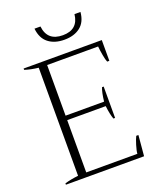

<svg xmlns="http://www.w3.org/2000/svg" viewBox="-160 -989 902 1087"><g transform="rotate(-20 290.5 -445.5)"><path d="M181 -891H217Q227 -801 320 -801Q412 -801 422 -891H458Q453 -832 416 -803Q379 -774 320 -774Q261 -774 224 -803Q187 -832 181 -891ZM46 -8Q82 -19 128 -24V-675Q82 -680 46 -692V-700H517V-575H504Q498 -588 492.5 -619Q487 -650 485 -673H178V-368H410Q416 -422 427 -449H437V-260H427Q416 -289 410 -341H178V-26H486Q487 -44 497 -76.5Q507 -109 515 -124H528L517 0H46Z"/></g></svg>

Font: Trirong ExtraLight
Style: Regular
Weight: 275
Designer: Katatrad Team
Foundry: CadsonDemak
Version: Version 1.001